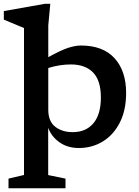

<svg xmlns="http://www.w3.org/2000/svg" viewBox="-39 -763 729 1004"><path d="M86.5 -616.5Q80 -619 62.2 -626.5Q44.5 -634 22.5 -643Q0.5 -652 -19 -660.5V-705L195 -743H224L213.5 -630.5V-464Q279.5 -500.5 317.2 -512.8Q355 -525 384 -525Q499.5 -525 560 -458.5Q620.5 -392 620.5 -277Q620.5 -186.5 587.5 -122Q554.5 -57.5 498.5 -23.2Q442.5 11 373.5 11Q313.5 11 271.2 -19.5Q229 -50 213 -95V152.5L303.5 171V221.5H5.5V171L86.5 152ZM213.5 -188.5Q213.5 -128.5 249.8 -100.2Q286 -72 341 -72Q410.5 -72 449.5 -118.5Q488.5 -165 488.5 -253Q488.5 -342.5 447.5 -384.2Q406.5 -426 331.5 -426Q273.5 -426 213.5 -407.5Z"/></svg>

Font: Newsreader 6pt Medium
Style: Regular
Weight: 500
Designer: Hugues Gentile
Foundry: Production Type
Version: Version 1.003; ttfautohint (v1.8.3)